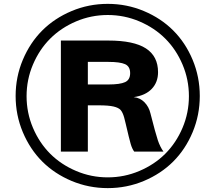

<svg xmlns="http://www.w3.org/2000/svg" viewBox="-20 -803 1104 984"><path d="M96.9 -125.7Q60.1 -213.4 60.1 -311Q60.1 -408.7 96.9 -496.3Q133.8 -584 196.5 -646.7Q259.3 -709.5 346.9 -746.3Q434.6 -783.2 532.2 -783.2Q629.9 -783.2 717.5 -746.3Q805.2 -709.5 867.9 -646.7Q930.7 -584 967.3 -496.3Q1003.9 -408.7 1003.9 -311Q1003.9 -213.4 967.3 -125.7Q930.7 -38.1 867.9 24.7Q805.2 87.4 717.5 124.3Q629.9 161.1 532.2 161.1Q434.6 161.1 346.9 124.3Q259.3 87.4 196.5 24.7Q133.8 -38.1 96.9 -125.7ZM148.9 -472.2Q116.2 -395 116.2 -310.1Q116.2 -225.1 148.9 -147.9Q181.6 -70.8 237.3 -15.1Q293 40.5 370.1 73.2Q447.3 106 532.2 106Q617.2 106 694.3 73.2Q771.5 40.5 827.1 -15.1Q882.8 -70.8 915.5 -147.9Q948.2 -225.1 948.2 -310.1Q948.2 -395 915.5 -472.2Q882.8 -549.3 827.1 -605Q771.5 -660.6 694.3 -693.4Q617.2 -726.1 532.2 -726.1Q447.3 -726.1 370.1 -693.4Q293 -660.6 237.3 -605Q181.6 -549.3 148.9 -472.2ZM292 -595.2H535.2Q665.5 -595.2 727.8 -554.9Q790 -514.6 790 -433.1Q790 -381.3 757.6 -347.4Q725.1 -313.5 665 -305.2Q698.2 -301.8 720.7 -278.6Q743.2 -255.4 751 -222.2Q777.3 -118.7 788.8 -84.5Q800.3 -50.3 817.9 -25.9H668Q657.2 -40 649.9 -64.9Q642.6 -89.8 624 -169.9L616.2 -201.2Q608.9 -227.1 598.4 -239Q587.9 -251 562 -257.1Q536.1 -263.2 484.9 -263.2H430.2V-25.9H292ZM430.2 -370.1H535.2Q595.2 -370.1 621.1 -382.1Q647 -394 647 -428.2Q647 -462.4 621.1 -474.1Q595.2 -485.8 535.2 -485.8H430.2Z"/></svg>

Font: Sporting Grotesque
Style: Bold
Weight: 700
Designer: Lucas LE BIHAN
Foundry: Lucas LE BIHAN
Version: Version 2.002;PS 2.2;hotconv 1.0.88;makeotf.lib2.5.647800